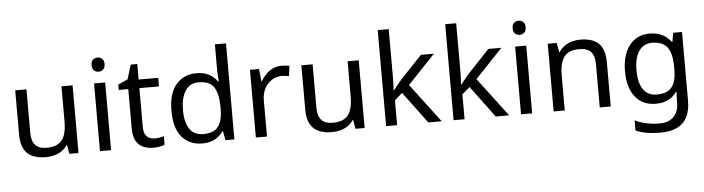

<svg xmlns="http://www.w3.org/2000/svg" viewBox="-55 -1017 5552 1514"><g transform="rotate(-5 2721.0 -260.0)"><path d="M533 -536V0H461L448 -71H444Q427 -43 400 -25Q373 -7 341 1.5Q309 10 274 10Q210 10 166.5 -10.5Q123 -31 101 -74Q79 -117 79 -185V-536H168V-191Q168 -127 197 -95Q226 -63 287 -63Q347 -63 381.5 -85.5Q416 -108 430.5 -151.5Q445 -195 445 -257V-536Z M791 -536V0H703V-536ZM748 -737Q768 -737 783.5 -723.5Q799 -710 799 -681Q799 -653 783.5 -639Q768 -625 748 -625Q726 -625 711 -639Q696 -653 696 -681Q696 -710 711 -723.5Q726 -737 748 -737Z M1140 -62Q1160 -62 1181 -65.5Q1202 -69 1215 -73V-6Q1201 1 1175 5.5Q1149 10 1125 10Q1083 10 1047.5 -4.5Q1012 -19 990 -55Q968 -91 968 -156V-468H892V-510L969 -545L1004 -659H1056V-536H1211V-468H1056V-158Q1056 -109 1079.5 -85.5Q1103 -62 1140 -62Z M1512 10Q1412 10 1352 -59.5Q1292 -129 1292 -267Q1292 -405 1352.5 -475.5Q1413 -546 1513 -546Q1555 -546 1586 -535.5Q1617 -525 1640 -507Q1663 -489 1679 -467H1685Q1684 -480 1681.5 -505.5Q1679 -531 1679 -546V-760H1767V0H1696L1683 -72H1679Q1663 -49 1640 -30.5Q1617 -12 1585.5 -1Q1554 10 1512 10ZM1526 -63Q1611 -63 1645.5 -109.5Q1680 -156 1680 -250V-266Q1680 -366 1647 -419.5Q1614 -473 1525 -473Q1454 -473 1418.5 -416.5Q1383 -360 1383 -265Q1383 -169 1418.5 -116Q1454 -63 1526 -63Z M2187 -546Q2202 -546 2219.5 -544.5Q2237 -543 2250 -540L2239 -459Q2226 -462 2210.5 -464Q2195 -466 2181 -466Q2150 -466 2122 -453Q2094 -440 2072 -416.5Q2050 -393 2037.5 -360Q2025 -327 2025 -286V0H1937V-536H2009L2019 -438H2023Q2040 -468 2064 -492.5Q2088 -517 2119 -531.5Q2150 -546 2187 -546Z M2798 -536V0H2726L2713 -71H2709Q2692 -43 2665 -25Q2638 -7 2606 1.5Q2574 10 2539 10Q2475 10 2431.5 -10.5Q2388 -31 2366 -74Q2344 -117 2344 -185V-536H2433V-191Q2433 -127 2462 -95Q2491 -63 2552 -63Q2612 -63 2646.5 -85.5Q2681 -108 2695.5 -151.5Q2710 -195 2710 -257V-536Z M3055 -363Q3055 -347 3053.5 -321Q3052 -295 3051 -276H3055Q3061 -284 3073 -299Q3085 -314 3097.5 -329.5Q3110 -345 3119 -355L3290 -536H3393L3176 -307L3408 0H3302L3116 -250L3055 -197V0H2968V-760H3055Z M3589 -363Q3589 -347 3587.5 -321Q3586 -295 3585 -276H3589Q3595 -284 3607 -299Q3619 -314 3631.5 -329.5Q3644 -345 3653 -355L3824 -536H3927L3710 -307L3942 0H3836L3650 -250L3589 -197V0H3502V-760H3589Z M4124 -536V0H4036V-536ZM4081 -737Q4101 -737 4116.5 -723.5Q4132 -710 4132 -681Q4132 -653 4116.5 -639Q4101 -625 4081 -625Q4059 -625 4044 -639Q4029 -653 4029 -681Q4029 -710 4044 -723.5Q4059 -737 4081 -737Z M4552 -546Q4648 -546 4697 -499.5Q4746 -453 4746 -349V0H4659V-343Q4659 -408 4630 -440Q4601 -472 4539 -472Q4450 -472 4416 -422Q4382 -372 4382 -278V0H4294V-536H4365L4378 -463H4383Q4401 -491 4427.5 -509.5Q4454 -528 4486 -537Q4518 -546 4552 -546Z M5102 -546Q5155 -546 5197.5 -526Q5240 -506 5270 -465H5275L5287 -536H5357V9Q5357 85 5331 136.5Q5305 188 5252 214Q5199 240 5117 240Q5059 240 5010.5 231.5Q4962 223 4924 206V125Q4962 145 5013 156Q5064 167 5122 167Q5191 167 5230.5 126.5Q5270 86 5270 16V-5Q5270 -17 5271 -39.5Q5272 -62 5273 -71H5269Q5241 -30 5199.5 -10Q5158 10 5103 10Q4999 10 4940.5 -63Q4882 -136 4882 -267Q4882 -395 4940.5 -470.5Q4999 -546 5102 -546ZM5114 -472Q5069 -472 5037.5 -448Q5006 -424 4989.5 -378Q4973 -332 4973 -266Q4973 -167 5009.5 -114.5Q5046 -62 5116 -62Q5157 -62 5186 -72.5Q5215 -83 5234 -105.5Q5253 -128 5262 -163Q5271 -198 5271 -246V-267Q5271 -340 5254.5 -385Q5238 -430 5203 -451Q5168 -472 5114 -472Z"/></g></svg>

Font: ubangla15
Style: Book
Weight: 400
Designer: Jelle Bosma - Monotype Design Team
Foundry: Monotype Imaging Inc.
Version: Version 2.003